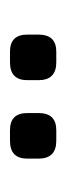

<svg xmlns="http://www.w3.org/2000/svg" viewBox="109 -818 135 394"><g transform="rotate(-90 177.0 -620.5)"><path d="M85.5 -573Q49 -573 49 -609.5V-632.5Q49 -668 85.5 -668H107.5Q142.5 -668 142.5 -632.5V-609.5Q142.5 -573 107.5 -573ZM246.5 -573Q210 -573 210 -609.5V-632.5Q210 -668 246.5 -668H268.5Q303.5 -668 303.5 -632.5V-609.5Q303.5 -573 268.5 -573Z"/></g></svg>

Font: Jura Light SemiBold
Style: Regular
Weight: 600
Version: Version 5.106